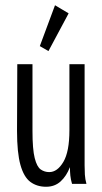

<svg xmlns="http://www.w3.org/2000/svg" viewBox="-20 -702 390 733"><path d="M156 11Q121 11 96 -7.5Q71 -26 58 -72.5Q45 -119 45 -202L46 -457H104V-202Q104 -132 112.5 -98.5Q121 -65 135.5 -55Q150 -45 168 -45Q199 -45 222 -84Q245 -123 245 -205V-457H303V-71Q303 -53 304 -35.5Q305 -18 310 0H255Q250 -17 248.5 -32Q247 -47 247 -64Q234 -30 211.5 -9.5Q189 11 156 11ZM165 -507 132 -526 190 -682 242 -651Z"/></svg>

Font: Inconsolata ExtraCondensed
Style: Regular
Weight: 400
Width: 2
Monospace: yes
Designer: Raph Levien, Cyreal, Brenton Simpson
Foundry: Raph Levien, Cyreal, Google
Version: Version 3.000; ttfautohint (v1.8.2.53-6de2)